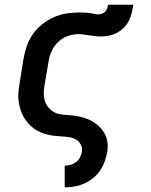

<svg xmlns="http://www.w3.org/2000/svg" viewBox="-20 -581 640 816"><path d="M255 215V123H256Q268 123 280.5 119.5Q293 116 303.5 108Q314 100 320 88Q326 76 328 64Q331 47 322.5 32Q314 17 299.5 10Q285 3 267.5 1Q250 -1 233 -2Q216 -3 199 -5.5Q182 -8 166 -13.5Q150 -19 136 -27Q122 -35 110.5 -46Q99 -57 89.5 -70Q80 -83 73.5 -98Q67 -113 63 -129.5Q59 -146 58 -163Q57 -180 59 -197.5Q61 -215 64 -232L80 -332Q85 -359 94 -385.5Q103 -412 119.5 -435.5Q136 -459 159 -477.5Q182 -496 208 -507.5Q234 -519 261 -523.5Q288 -528 315 -528Q326 -528 336 -527.5Q346 -527 356.5 -526Q367 -525 377 -522.5Q387 -520 398 -520Q406 -520 414 -523Q422 -526 427.5 -532Q433 -538 435.5 -545.5Q438 -553 439 -561H547Q544 -544 540 -526.5Q536 -509 528 -493Q520 -477 506.5 -463.5Q493 -450 477 -441.5Q461 -433 443.5 -429.5Q426 -426 408 -426Q396 -426 384.5 -427.5Q373 -429 361 -430.5Q349 -432 337.5 -434Q326 -436 314 -436Q291 -436 267.5 -427.5Q244 -419 226.5 -402Q209 -385 199 -362.5Q189 -340 186 -317L169 -217Q166 -201 166 -184.5Q166 -168 170.5 -153Q175 -138 184.5 -126Q194 -114 207 -106Q220 -98 235.5 -95.5Q251 -93 268 -92Q285 -91 301.5 -88.5Q318 -86 334 -81.5Q350 -77 364.5 -69.5Q379 -62 391.5 -52Q404 -42 414 -29.5Q424 -17 430 -2Q436 13 437.5 30Q439 47 436 64Q432 85 425 105Q418 125 405.5 143.5Q393 162 375.5 176Q358 190 338 199Q318 208 297.5 211.5Q277 215 256 215Z"/></svg>

Font: Iosevka Etoile SmBdObl
Style: Regular
Weight: 600
Italic angle: -9°
Designer: Belleve Invis
Foundry: Belleve Invis
Version: Version 15.5.2; ttfautohint (v1.8.4)